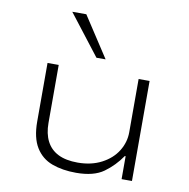

<svg xmlns="http://www.w3.org/2000/svg" viewBox="-84 -839 917 930"><g transform="rotate(10 374.5 -374.5)"><path d="M350 8Q283 8 231.5 -11Q180 -30 151 -77Q122 -124 122 -204V-492H177V-207Q177 -154 196 -117Q215 -80 253 -61Q291 -42 349 -42Q416 -42 466.5 -68.5Q517 -95 543.5 -138Q570 -181 570 -230V-492H624V0H573V-113H569Q534 -62 485.5 -27Q437 8 350 8ZM351 -558 197 -757H266L396 -558Z"/></g></svg>

Font: Nunito Sans 7pt Expanded ExtraLight
Style: Regular
Weight: 250
Width: 7
Designer: Vernon Adams
Foundry: Vernon Adams
Version: Version 3.101;gftools[0.9.27]